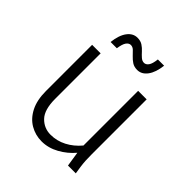

<svg xmlns="http://www.w3.org/2000/svg" viewBox="-194 -822 956 956"><g transform="rotate(45 284.5 -343.5)"><path d="M90 -185V-510H150V-190Q150 -113 182 -80Q214 -47 260 -47Q304 -47 343.5 -67.5Q383 -88 414 -125V-510H474V-122Q474 -97 475 -79Q476 -61 479 -39L485 0H430L418 -78Q387 -41 343 -16.5Q299 8 252 8Q208 8 171 -13.5Q134 -35 112 -78Q90 -121 90 -185ZM145 -585Q151 -638 172.5 -666.5Q194 -695 225 -695Q247 -695 262 -685Q277 -675 288.5 -662Q300 -649 311.5 -639Q323 -629 336 -629Q349 -629 359 -642.5Q369 -656 373 -690H417Q411 -638 389.5 -609Q368 -580 337 -580Q315 -580 300 -590Q285 -600 273 -613Q261 -626 250.5 -636Q240 -646 227 -646Q214 -646 204 -632.5Q194 -619 189 -585Z"/></g></svg>

Font: Radio Canada Light
Style: Regular
Weight: 300
Designer: Charles Daoud, Etienne Aubert Bonn, Alexandre Saumier Demers, Jacques Le Bailly
Foundry: Radio-Canada
Version: Version 2.104;gftools[0.9.28.dev5+ged2979d]